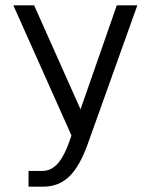

<svg xmlns="http://www.w3.org/2000/svg" viewBox="-20 -520 565 720"><path d="M246 -6 248 -12 30 -500H108L282 -110L418 -500H495L309 20Q279 104 239.5 142Q200 180 142 180H87V121H139Q173 121 198.5 91Q224 61 246 -6Z"/></svg>

Font: Fivo Sans
Style: Regular
Weight: 400
Designer: Alexander Slobzheninov
Foundry: Alexander Slobzheninov
Version: 1.0